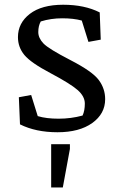

<svg xmlns="http://www.w3.org/2000/svg" viewBox="-20 -561 514 830"><path d="M434.6 -132.3Q434.6 -69.3 378.9 -29.3Q323.2 10.7 228.5 10.7Q134.8 10.7 66.4 -23.4L61.5 -140.6L114.7 -150.4L143.1 -59.1Q179.7 -47.9 233.4 -47.9Q287.1 -47.9 336.9 -61.5Q346.7 -82 346.7 -113.3Q346.7 -144.5 315.4 -171.9Q284.2 -199.2 198.7 -244.6Q113.3 -289.6 85.4 -323.2Q57.6 -356.9 57.6 -400.4Q57.6 -461.4 108.9 -501Q160.2 -540.5 252.9 -540.5Q345.7 -540.5 411.1 -507.3L415.5 -389.6L362.3 -379.9L333.5 -472.2Q297.9 -481.9 249 -481.9Q200.2 -481.9 156.2 -468.3Q145.5 -449.2 145.5 -422.4Q145.5 -396.5 168 -373Q190.4 -349.6 285.2 -300.8Q379.9 -252 407.2 -214.8Q434.6 -177.7 434.6 -132.3ZM201.2 62.5H282.2V83L251.5 249.5H201.2Z"/></svg>

Font: NoticiaText-Regular
Style: Regular
Weight: 400
Designer: JM Sole
Foundry: JM Sole
Version: Version 1.003